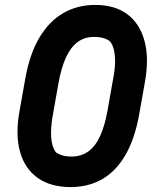

<svg xmlns="http://www.w3.org/2000/svg" viewBox="-20 -740 640 780"><path d="M366 -720Q447 -720 497.5 -682Q548 -644 567 -574Q586 -504 569 -408L545 -273Q527 -174 488.5 -108.5Q450 -43 394 -11.5Q338 20 267 20Q186 20 133.5 -17Q81 -54 61.5 -123Q42 -192 59 -287L83 -422Q101 -522 140.5 -588Q180 -654 237.5 -687Q295 -720 366 -720ZM194 -269Q185 -218 188 -180.5Q191 -143 207 -121Q219 -113 234 -108.5Q249 -104 270 -104Q310 -104 339 -125Q368 -146 387 -188Q406 -230 417 -292L440 -422Q447 -458 447.5 -486Q448 -514 443 -536Q438 -558 427 -572Q415 -581 399.5 -585.5Q384 -590 361 -590Q323 -590 294.5 -568.5Q266 -547 247 -504.5Q228 -462 217 -399Z"/></svg>

Font: Rec Mono Semicasual
Style: Bold Italic
Weight: 700
Italic angle: -10°
Version: Version 1.085; ttfautohint (v1.8.4.7-5d5b)